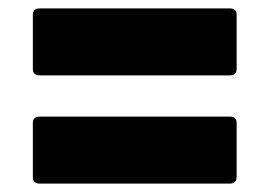

<svg xmlns="http://www.w3.org/2000/svg" viewBox="-20 -549 640 456"><path d="M74 -113Q58 -113 58 -129V-257Q58 -272 74 -272H526Q542 -272 542 -257V-129Q542 -113 526 -113ZM74 -370Q58 -370 58 -386V-514Q58 -529 74 -529H526Q542 -529 542 -514V-386Q542 -370 526 -370Z"/></svg>

Font: LINE Seed Sans ExtraBold
Style: Regular
Weight: 800
Designer: LINE VX Design & Dalton Maag Ltd & Sandoll Inc
Foundry: Dalton Maag Ltd
Version: Version 1.003